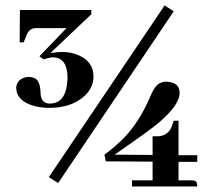

<svg xmlns="http://www.w3.org/2000/svg" viewBox="-20 -637 782 701"><path d="M313.5 -585V-600.6H52.7L51.8 -482.4H66.4L77.1 -508.8Q85.9 -532.2 107.4 -534.2Q114.3 -534.2 123 -534.2H222.7L124 -431.6L139.6 -419.9Q160.2 -427.7 174.8 -427.7Q225.6 -425.8 226.6 -354.5Q224.6 -259.8 163.1 -258.8Q133.8 -258.8 128.9 -288.1Q127.9 -293 127.9 -304.7Q125 -341.8 108.4 -350.6Q96.7 -356.4 81.1 -356.4Q43 -350.6 39.1 -318.4Q39.1 -268.6 104.5 -250Q130.9 -243.2 160.2 -243.2Q241.2 -243.2 289.1 -287.1Q321.3 -317.4 321.3 -357.4Q321.3 -411.1 268.6 -434.6Q241.2 -447.3 206.1 -447.3Q192.4 -447.3 164.1 -443.4ZM192.4 31.2 614.3 -595.7 581.1 -617.2 158.2 9.8ZM700.2 43.9Q700.2 24.4 689.5 22.5Q685.5 21.5 680.7 21.5H631.8V-45.9H700.2V-70.3H631.8V-196.3H614.3L606.4 -173.8Q593.8 -142.6 559.6 -139.6Q552.7 -139.6 545.9 -139.6H537.1V-71.3L398.4 -72.3Q525.4 -160.2 556.6 -186.5Q635.7 -252.9 635.7 -297.9Q635.7 -333 596.7 -337.9Q591.8 -338.9 586.9 -338.9Q555.7 -338.9 539.1 -306.6Q534.2 -297.9 525.4 -277.3Q488.3 -192.4 434.6 -135.7Q402.3 -102.5 361.3 -72.3L366.2 -47.9L537.1 -46.9V21.5H461.9V43.9Z"/></svg>

Font: Abhaya Libre
Style: Bold
Weight: 700
Designer: Pushpananda Ekanayake, Sol Matas, Pathum Egodawatta
Foundry: Mooniak
Version: Version 1.050 ; ttfautohint (v1.6)